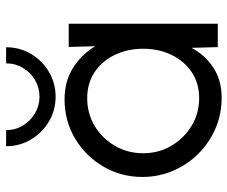

<svg xmlns="http://www.w3.org/2000/svg" viewBox="-80 -670 763 644"><g transform="rotate(-90 302.0 -348.5)"><path d="M466 -500H544V0H465.5L463 -88Q439 -42.5 396.5 -14.8Q354 13 295.5 13Q240.5 13 192.5 -7.8Q144.5 -28.5 108 -65Q71.5 -101.5 50.8 -149.8Q30 -198 30 -253Q30 -325 65 -384.2Q100 -443.5 159 -478.8Q218 -514 290 -514Q351 -514 396 -485.5Q441 -457 468.5 -411ZM294 -62.5Q345 -62.5 382.2 -88Q419.5 -113.5 439.8 -156Q460 -198.5 460 -250Q460 -302.5 439.5 -345.2Q419 -388 381.8 -413Q344.5 -438 294 -438Q242.5 -438 200.8 -412.8Q159 -387.5 134.2 -344.8Q109.5 -302 109.5 -250Q109.5 -197.5 135 -155Q160.5 -112.5 202.2 -87.5Q244 -62.5 294 -62.5ZM299 -544Q253.5 -544 215.8 -566.5Q178 -589 155.5 -626.8Q133 -664.5 133 -710H187Q187 -679 202.5 -653.5Q218 -628 243.8 -613Q269.5 -598 299 -598Q329.5 -598 355 -613Q380.5 -628 395.8 -653.5Q411 -679 411 -710H465Q465 -663.5 442.2 -625.8Q419.5 -588 381.8 -566Q344 -544 299 -544Z"/></g></svg>

Font: Urbanist
Style: Regular
Weight: 400
Designer: Corey Hu
Foundry: Corey Hu
Version: Version 1.330; ttfautohint (v1.8.4.7-5d5b)